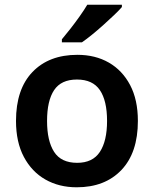

<svg xmlns="http://www.w3.org/2000/svg" viewBox="-20 -786 654 816"><path d="M566 -272Q566 -137 496 -63.5Q426 10 306 10Q231 10 173 -23Q115 -56 81.5 -119Q48 -182 48 -272Q48 -407 118 -480Q188 -553 309 -553Q385 -553 442.5 -520Q500 -487 533 -424.5Q566 -362 566 -272ZM180 -272Q180 -187 210 -140.5Q240 -94 308 -94Q374 -94 404.5 -140.5Q435 -187 435 -272Q435 -358 404.5 -403Q374 -448 307 -448Q240 -448 210 -403Q180 -358 180 -272ZM498 -756Q486 -742 465 -722Q444 -702 419.5 -680Q395 -658 371 -638.5Q347 -619 328 -606H243V-619Q259 -638 279 -663.5Q299 -689 318.5 -716.5Q338 -744 351 -766H498Z"/></svg>

Font: Noto Sans Nag Mundari SemiBold
Style: Regular
Weight: 600
Version: Version 1.000